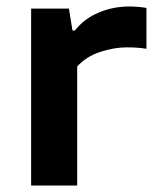

<svg xmlns="http://www.w3.org/2000/svg" viewBox="-20 -572 478 592"><path d="M76 0V-545.5H192.5L203.5 -478H211Q239 -514 283.8 -533Q328.5 -552 378.5 -552Q406 -552 431.5 -547.5V-421.5Q417.5 -424 401.8 -425Q386 -426 371 -426Q332.5 -426 289.2 -412Q246 -398 218 -367V0Z"/></svg>

Font: Encode Sans Exp SmBold
Style: Regular
Weight: 600
Width: 7
Designer: Multiple Designers
Foundry: Impallari Type
Version: Version 3.002; ttfautohint (v1.8.3) -l 8 -r 50 -G 200 -x 14 